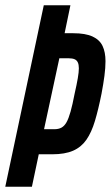

<svg xmlns="http://www.w3.org/2000/svg" viewBox="-29 -708 420 728"><path d="M-9 0 137 -688H238L216 -582H249Q295 -582 322 -569.5Q349 -557 360 -533.5Q371 -510 371 -476Q371 -451 367 -420.5Q363 -390 356 -353Q344 -293 331 -249.5Q318 -206 298.5 -178Q279 -150 248 -136.5Q217 -123 169 -123H118L92 0ZM138 -218H176Q193 -218 204 -224Q215 -230 223 -244Q231 -258 238.5 -284.5Q246 -311 254 -353Q262 -388 266 -411.5Q270 -435 270 -449Q270 -463 266 -471.5Q262 -480 253.5 -483.5Q245 -487 232 -487H196Z"/></svg>

Font: Saira UltraCondensed
Style: Bold Italic
Weight: 700
Width: 1
Italic angle: -12°
Designer: Hector Gatti with collaboration of the Omnibus-Type team
Foundry: Omnibus-Type
Version: Version 1.101